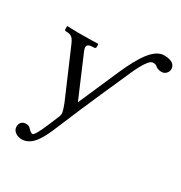

<svg xmlns="http://www.w3.org/2000/svg" viewBox="-182 -688 990 1049"><g transform="rotate(30 313.0 -163.5)"><path d="M418 -334C446 -399 486 -492 518 -492C526 -492 538 -490 542 -485C552 -475 569 -471 583 -471C604 -471 622 -490 622 -510C622 -534 606 -557 551 -557C487 -557 434 -473 381 -353C381 -353 283 -129 270 -99L160 -357C156 -366 154 -374 154 -380C154 -396 167 -402 197 -402C202 -402 208 -405 208 -410V-428L206 -431C206 -431 134 -429 87 -429C57 -429 13 -431 13 -431L11 -429V-409C11 -405 15 -402 21 -402C55 -402 66 -391 82 -353L208 -60C216 -40 225 -13 225 -3C225 6 223 16 217 28C192 89 157 175 142 175C132 175 125 168 115 158C109 150 99 144 84 144C68 144 46 153 46 183C46 219 85 230 104 230C175 230 211 146 241 74C321 -119 418 -334 418 -334Z"/></g></svg>

Font: Libertinus Serif
Style: Regular
Weight: 400
Designer: Philipp H. Poll, Khaled Hosny
Foundry: Caleb Maclennan
Version: Version 7.050;RELEASE